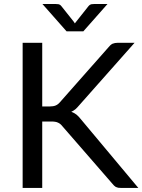

<svg xmlns="http://www.w3.org/2000/svg" viewBox="-20 -928 703 948"><path d="M188.5 -402.3Q197.3 -402.3 224.6 -402.3Q243.2 -402.3 254.9 -407.2Q266.6 -412.1 276.4 -423.8Q355.5 -513.7 514.6 -693.4Q524.4 -706.1 535.2 -711.9Q546.9 -716.8 562.5 -716.8Q589.8 -716.8 644.5 -716.8Q576.2 -639.6 371.1 -408.2Q361.3 -396.5 352.5 -388.7Q342.8 -380.9 332 -376Q345.7 -371.1 357.4 -362.3Q368.2 -353.5 378.9 -339.8Q473.6 -226.6 663.1 0Q642.6 0 579.1 0Q570.3 0 563.5 -1Q556.6 -2.9 551.8 -4.9Q546.9 -7.8 543 -11.7Q539.1 -15.6 535.2 -20.5Q453.1 -115.2 288.1 -304.7Q278.3 -317.4 266.6 -322.3Q255.9 -328.1 232.4 -328.1Q217.8 -328.1 188.5 -328.1Q188.5 -246.1 188.5 0Q164.1 0 91.8 0Q91.8 -67.4 91.8 -268.6Q91.8 -380.9 91.8 -716.8Q115.2 -716.8 188.5 -716.8Q188.5 -637.7 188.5 -402.3ZM510.7 -908.2Q480.5 -875 391.6 -773.4Q371.1 -773.4 308.6 -773.4Q278.3 -806.6 189.5 -908.2Q206.1 -908.2 254.9 -908.2Q260.7 -908.2 268.6 -907.2Q277.3 -905.3 283.2 -897.5Q303.7 -872.1 343.8 -821.3Q345.7 -819.3 349.6 -812.5Q351.6 -814.5 356.4 -821.3Q371.1 -839.8 416 -896.5Q422.9 -905.3 431.6 -907.2Q439.5 -908.2 445.3 -908.2Q466.8 -908.2 510.7 -908.2Z"/></svg>

Font: Lato
Style: Regular
Weight: 400
Designer: Lukasz Dziedzic with Adam Twardoch and Botio Nikoltchev
Version: Version 2.015; 2015-08-06; http://www.latofonts.com/